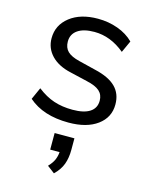

<svg xmlns="http://www.w3.org/2000/svg" viewBox="-117 -590 729 928"><g transform="rotate(15 248.0 -126.5)"><path d="M47 -58 74 -118Q115 -86 157 -72Q199 -58 251 -58Q308 -58 337.5 -77.5Q367 -97 367 -134Q367 -164 347 -182Q327 -200 281 -210L196 -230Q133 -244 98.5 -280Q64 -316 64 -366Q64 -432 117 -473.5Q170 -515 257 -515Q310 -515 357 -498Q404 -481 436 -449L409 -390Q338 -449 257 -449Q203 -449 173.5 -428.5Q144 -408 144 -371Q144 -340 162.5 -322Q181 -304 222 -294L307 -273Q377 -257 411 -223.5Q445 -190 445 -136Q445 -71 392 -32Q339 7 248 7Q121 7 47 -58ZM296 73V131Q296 171 284.5 202.5Q273 234 244 262L207 234Q226 214 234 196Q242 178 244 156H197V73Z"/></g></svg>

Font: Muli-Regular
Style: Regular
Weight: 400
Version: Version 2.000